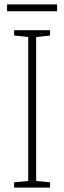

<svg xmlns="http://www.w3.org/2000/svg" viewBox="-20 -851 291 871"><path d="M239 -831H12V-800H239ZM207 0V-24L144 -30V-683L207 -690V-714H44V-690L108 -683V-30L44 -24V0Z"/></svg>

Font: Noto Sans Bengali Condensed ExtraLight
Style: Regular
Weight: 200
Width: 3
Designer: Joana Ranito - Universal Thirst; Jelle Bosma - Monotype Design Team
Foundry: Universal Thirst ehf.
Version: Version 3.000